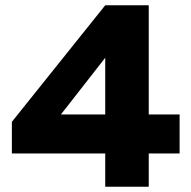

<svg xmlns="http://www.w3.org/2000/svg" viewBox="-20 -708 726 728"><path d="M379 -688H544V-274H661V-126H544V0H379V-126H25V-246ZM211 -274H379V-489Z"/></svg>

Font: Roundo
Style: Bold
Weight: 700
Designer: Namrata Goyal (Gurmukhi), Shiva Nallaperumal (Latin)
Foundry: Indian Type Foundry
Version: Version 1.000;PS 1.0;hotconv 1.0.88;makeotf.lib2.5.647800